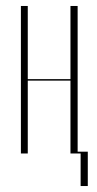

<svg xmlns="http://www.w3.org/2000/svg" viewBox="-20 -514 326 643"><path d="M73 -494V-249H216V-494H240V0H216V-244H73V0H50V-494ZM226 -6H274V109H250V0H226Z"/></svg>

Font: Moniqa Thin Display
Style: Regular
Weight: 100
Designer: Rajesh Rajput
Foundry: Rajesh Rajput
Version: Version 1.000